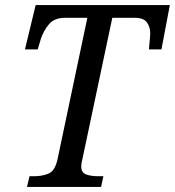

<svg xmlns="http://www.w3.org/2000/svg" viewBox="-20 -734 687 754"><path d="M86 0 96 -42H116Q146 -42 171 -52.5Q196 -63 206 -109L323 -664H235Q194 -664 173 -639.5Q152 -615 141 -583L128 -540H78L120 -714H647L614 -540H565Q565 -546 566.5 -559.5Q568 -573 569 -585.5Q570 -598 570 -602Q570 -628 557 -646Q544 -664 510 -664H421L304 -111Q299 -92 299 -81Q299 -56 318 -49Q337 -42 366 -42H386L377 0Z"/></svg>

Font: Noto Serif SemiCondensed
Style: Italic
Weight: 400
Width: 4
Italic angle: -12°
Designer: Monotype Design Team
Foundry: Monotype Imaging Inc.
Version: Version 2.013